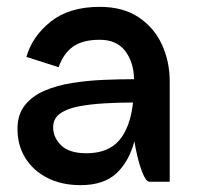

<svg xmlns="http://www.w3.org/2000/svg" viewBox="-20 -530 580 560"><path d="M151 -334 57 -364Q74 -424 128 -467Q182 -510 271 -510Q339 -510 384.5 -479.5Q430 -449 452.5 -399.5Q475 -350 475 -293V0H416Q407 0 398 -20.5Q389 -41 382 -69Q375 -97 372 -118Q356 -58 319 -24Q282 10 215 10Q160 10 118.5 -11Q77 -32 54 -69Q31 -106 31 -154Q31 -196 52.5 -223Q74 -250 110 -265.5Q146 -281 190.5 -288Q235 -295 281.5 -297Q328 -299 371 -299Q370 -349 345 -381.5Q320 -414 271 -414Q221 -414 193 -394Q165 -374 151 -334ZM135 -159Q135 -129 158.5 -106Q182 -83 232 -83Q295 -83 327.5 -120.5Q360 -158 368 -231Q325 -231 283.5 -228.5Q242 -226 208.5 -219.5Q175 -213 155 -198.5Q135 -184 135 -159Z"/></svg>

Font: Haskoy SemiBold
Style: Regular
Weight: 600
Designer: Ertekin Erdin
Foundry: Ertekin Erdin
Version: Version 1.500; ttfautohint (v1.8.3)